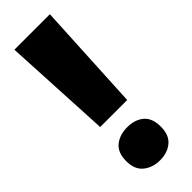

<svg xmlns="http://www.w3.org/2000/svg" viewBox="-244 -736 769 769"><g transform="rotate(-45 141.0 -351.0)"><path d="M218 -252H65L41 -714H242ZM42 -81Q42 -130 70 -152.5Q98 -175 141 -175Q184 -175 211 -152.5Q238 -130 238 -81Q238 -34 210.5 -11Q183 12 141 12Q99 12 70.5 -11Q42 -34 42 -81Z"/></g></svg>

Font: Noto Sans Hebrew SemiCondensed Black
Style: Regular
Weight: 900
Width: 4
Designer: Ben Nathan
Foundry: Google LLC
Version: Version 3.001; ttfautohint (v1.8.4.7-5d5b)